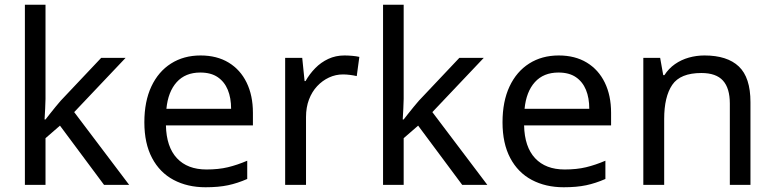

<svg xmlns="http://www.w3.org/2000/svg" viewBox="-20 -780 3267 810"><path d="M172 -363Q172 -347 170.5 -321Q169 -295 168 -276H172Q178 -284 190 -299Q202 -314 214.5 -329.5Q227 -345 236 -355L407 -536H510L293 -307L525 0H419L233 -250L172 -197V0H85V-760H172Z M826 -546Q895 -546 944.5 -516Q994 -486 1020.5 -431.5Q1047 -377 1047 -304V-251H680Q682 -160 726.5 -112.5Q771 -65 851 -65Q902 -65 941.5 -74.5Q981 -84 1023 -102V-25Q982 -7 942 1.5Q902 10 847 10Q771 10 712.5 -21Q654 -52 621.5 -113.5Q589 -175 589 -264Q589 -352 618.5 -415Q648 -478 701.5 -512Q755 -546 826 -546ZM825 -474Q762 -474 725.5 -433.5Q689 -393 682 -321H955Q955 -367 941 -401Q927 -435 898.5 -454.5Q870 -474 825 -474Z M1433 -546Q1448 -546 1465.5 -544.5Q1483 -543 1496 -540L1485 -459Q1472 -462 1456.5 -464Q1441 -466 1427 -466Q1396 -466 1368 -453Q1340 -440 1318 -416.5Q1296 -393 1283.5 -360Q1271 -327 1271 -286V0H1183V-536H1255L1265 -438H1269Q1286 -468 1310 -492.5Q1334 -517 1365 -531.5Q1396 -546 1433 -546Z M1683 -363Q1683 -347 1681.5 -321Q1680 -295 1679 -276H1683Q1689 -284 1701 -299Q1713 -314 1725.5 -329.5Q1738 -345 1747 -355L1918 -536H2021L1804 -307L2036 0H1930L1744 -250L1683 -197V0H1596V-760H1683Z M2337 -546Q2406 -546 2455.5 -516Q2505 -486 2531.5 -431.5Q2558 -377 2558 -304V-251H2191Q2193 -160 2237.5 -112.5Q2282 -65 2362 -65Q2413 -65 2452.5 -74.5Q2492 -84 2534 -102V-25Q2493 -7 2453 1.5Q2413 10 2358 10Q2282 10 2223.5 -21Q2165 -52 2132.5 -113.5Q2100 -175 2100 -264Q2100 -352 2129.5 -415Q2159 -478 2212.5 -512Q2266 -546 2337 -546ZM2336 -474Q2273 -474 2236.5 -433.5Q2200 -393 2193 -321H2466Q2466 -367 2452 -401Q2438 -435 2409.5 -454.5Q2381 -474 2336 -474Z M2952 -546Q3048 -546 3097 -499.5Q3146 -453 3146 -349V0H3059V-343Q3059 -408 3030 -440Q3001 -472 2939 -472Q2850 -472 2816 -422Q2782 -372 2782 -278V0H2694V-536H2765L2778 -463H2783Q2801 -491 2827.5 -509.5Q2854 -528 2886 -537Q2918 -546 2952 -546Z"/></svg>

Font: uoriya15
Style: Book
Weight: 400
Designer: Jelle Bosma - Monotype Design Team
Foundry: Monotype Imaging Inc.
Version: Version 2.003